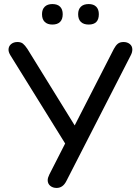

<svg xmlns="http://www.w3.org/2000/svg" viewBox="-20 -919 689 946"><path d="M215 -31Q215 -43 223 -59L301 -212L31 -647Q22 -662 22 -674Q22 -691 34.5 -701.5Q47 -712 66 -712Q83 -712 93 -704Q103 -696 115 -678L348 -301L541 -678Q550 -695 560.5 -703.5Q571 -712 589 -712Q607 -712 619.5 -702Q632 -692 632 -675Q632 -661 624 -646L307 -27Q290 7 259 7Q240 7 227.5 -3.5Q215 -14 215 -31ZM365 -849Q365 -873 378.5 -886Q392 -899 417 -899Q441 -899 454 -886Q467 -873 467 -849Q467 -798 417 -798Q392 -798 378.5 -811Q365 -824 365 -849ZM187 -849Q187 -873 200.5 -886Q214 -899 238 -899Q263 -899 276 -886Q289 -873 289 -849Q289 -824 276 -811Q263 -798 238 -798Q214 -798 200.5 -811Q187 -824 187 -849Z"/></svg>

Font: SN Pro
Style: Regular
Weight: 400
Designer: Tobias Whetton
Foundry: Supernotes
Version: Version 1.003